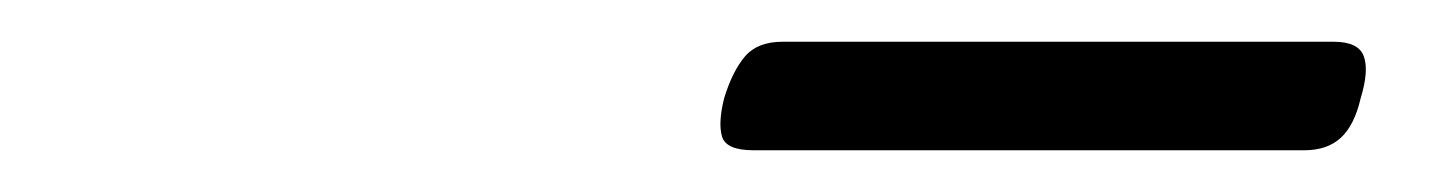

<svg xmlns="http://www.w3.org/2000/svg" viewBox="-20 -778 685 92"><path d="M341 -706Q328 -706 326 -712.5Q324 -719 327 -731Q331 -744 337 -751Q343 -758 355 -758H619Q631 -758 633.5 -751Q636 -744 632 -731Q629 -718 622.5 -712Q616 -706 605 -706Z"/></svg>

Font: Playwrite US Trad ExtraLight
Style: Regular
Weight: 250
Designer: Veronika Burian, José Scaglione
Foundry: TypeTogether
Version: Version 1.003